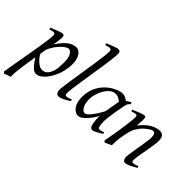

<svg xmlns="http://www.w3.org/2000/svg" viewBox="-128 -1116 1773 1773"><g transform="rotate(45 758.0 -229.5)"><path d="M397.5 -281.2Q397.5 -236.8 385 -186Q372.6 -135.3 343.8 -84Q330.6 -60.1 311.5 -36.6Q292.5 -13.2 269.5 2.4Q246.6 18.1 220.7 18.1Q197.8 18.1 175.3 -2.2Q152.8 -22.5 132.8 -52Q112.8 -81.5 96.2 -109.4L117.7 -145.5Q125 -127.9 143.6 -105Q162.1 -82 186.5 -64.7Q210.9 -47.4 235.8 -47.4Q260.3 -47.4 278.3 -60.8Q296.4 -74.2 308.1 -98.1Q325.2 -133.8 328.4 -172.6Q331.5 -211.4 331.5 -238.8Q331.5 -301.8 313.5 -331.5Q295.4 -361.3 273.9 -361.3Q257.8 -361.3 231.2 -341.6Q204.6 -321.8 176.8 -286.4Q148.9 -251 129.4 -204.1L127 -262.2Q170.4 -334 205.3 -367.4Q240.2 -400.9 267.1 -410.6Q293.9 -420.4 312.5 -420.4Q347.2 -420.4 372.3 -384.5Q397.5 -348.6 397.5 -281.2ZM156.2 -390.6Q156.2 -371.6 149.7 -327.9Q143.1 -284.2 129.6 -205.6Q116.2 -127 96.2 -2.4Q81.5 89.8 77.9 138.9Q74.2 188 78.6 200.7Q65.9 204.1 44.7 211.7Q23.4 219.2 11.2 224.6L-2.4 211.4Q-0.5 194.3 6.8 152.6Q14.2 110.8 23.9 54.9Q33.7 -1 44.4 -62Q55.2 -123 64.2 -179.7Q73.2 -236.3 79.1 -279.3Q85 -322.3 85 -341.3Q85 -361.8 78.4 -366.5Q71.8 -371.1 64 -371.1Q57.6 -371.1 42.2 -367.2Q26.9 -363.3 19 -360.4L12.7 -377Q50.3 -394 87.2 -407.2Q124 -420.4 134.8 -420.4Q144 -420.4 150.1 -414.3Q156.2 -408.2 156.2 -390.6Z M628.9 -32.2Q584.5 -4.9 559.3 6.6Q534.2 18.1 511.2 18.1Q499 18.1 488.8 4.6Q478.5 -8.8 478.5 -34.7Q478.5 -49.8 484.1 -91.3Q489.7 -132.8 498.5 -190.2Q507.3 -247.6 517.3 -310.8Q527.3 -374 536.1 -433.1Q544.9 -492.2 550.5 -537.8Q556.2 -583.5 556.2 -604.5Q556.2 -625 548.8 -629.6Q541.5 -634.3 533.2 -634.3Q528.3 -634.3 516.8 -631.3Q505.4 -628.4 495.8 -625.5Q486.3 -622.6 486.3 -622.6L479.5 -640.1Q517.6 -657.2 553 -669.9Q588.4 -682.6 600.6 -682.6Q613.3 -682.6 620.6 -674.6Q627.9 -666.5 627.9 -645.5Q627.9 -622.6 622.3 -576.4Q616.7 -530.3 607.7 -471.2Q598.6 -412.1 588.9 -348.9Q579.1 -285.6 570.1 -227.5Q561 -169.4 555.4 -125.2Q549.8 -81.1 549.8 -60.5Q549.8 -45.4 554.2 -39.6Q558.6 -33.7 565.4 -33.7Q584 -33.7 623.5 -48.8Z M1053.2 -30.3Q1014.6 -4.9 990.5 6.6Q966.3 18.1 953.1 18.1Q942.4 18.1 932.9 7.1Q923.3 -3.9 917.7 -34.9Q912.1 -65.9 912.1 -126Q912.1 -139.2 916.5 -169.4Q920.9 -199.7 927 -235.6Q933.1 -271.5 938.7 -302Q944.3 -332.5 946.3 -345.7Q950.7 -366.2 976.1 -386Q1001.5 -405.8 1031.2 -420.4L1040.5 -404.3Q1025.4 -392.1 1019 -381.8Q1012.7 -371.6 1006.8 -341.3Q997.6 -298.3 990.2 -253.4Q982.9 -208.5 978.8 -173.3Q974.6 -138.2 974.6 -125Q974.6 -73.7 980.2 -53.7Q985.8 -33.7 996.6 -33.7Q1005.4 -33.7 1017.8 -36.4Q1030.3 -39.1 1047.9 -46.4ZM1013.2 -379.9Q1000.5 -371.1 995.1 -357.9Q989.7 -344.7 986.1 -334.2Q982.4 -323.7 974.6 -323.7Q966.8 -323.7 952.4 -336.2Q938 -348.6 918.2 -360.8Q898.4 -373 873.5 -373Q842.8 -373 817.1 -351.8Q791.5 -330.6 772.9 -298.1Q754.4 -265.6 744.1 -231.2Q733.9 -196.8 733.9 -169.9Q733.9 -112.3 752.4 -77.6Q771 -43 797.9 -43Q813 -43 836.7 -68.6Q860.4 -94.2 884.5 -131.8Q908.7 -169.4 925.3 -205.1L913.6 -125Q902.8 -104.5 886 -80.1Q869.1 -55.7 848.9 -33.2Q828.6 -10.7 807.9 3.7Q787.1 18.1 768.1 18.1Q748.5 18.1 726.1 2.7Q703.6 -12.7 688 -46.6Q672.4 -80.6 672.4 -136.7Q672.4 -208 705.6 -271.2Q738.8 -334.5 802.2 -377.9Q826.7 -394.5 859.1 -407.5Q891.6 -420.4 918.9 -420.4Q939.5 -420.4 956.8 -410.9Q974.1 -401.4 988.3 -391.4Q1002.4 -381.3 1013.2 -379.9Z M1500 -32.2Q1459 -8.3 1430.4 4.9Q1401.9 18.1 1384.8 18.1Q1369.1 18.1 1360.4 4.2Q1351.6 -9.8 1351.6 -33.7Q1351.6 -43.5 1355.7 -70.8Q1359.9 -98.1 1366 -134.5Q1372.1 -170.9 1377.9 -207.5Q1383.8 -244.1 1387.9 -273.2Q1392.1 -302.2 1392.1 -314.5Q1392.1 -348.1 1384.8 -361.8Q1377.4 -375.5 1357.9 -375.5Q1350.1 -375.5 1327.9 -362.5Q1305.7 -349.6 1278.8 -324.2Q1252 -298.8 1229.5 -260.3Q1217.3 -238.8 1209.2 -208.5Q1201.2 -178.2 1193.4 -134.8Q1186.5 -94.7 1184.6 -66.2Q1182.6 -37.6 1183.1 -11.2Q1171.4 -6.3 1150.9 3.2Q1130.4 12.7 1119.1 18.1L1104 4.4Q1113.3 -40.5 1122.3 -93.8Q1131.3 -147 1138.7 -197.8Q1146 -248.5 1150.4 -287.4Q1154.8 -326.2 1154.8 -342.3Q1154.8 -362.8 1150.6 -367.4Q1146.5 -372.1 1138.2 -372.1Q1131.8 -372.1 1115.5 -367.7Q1099.1 -363.3 1090.3 -360.4L1084 -377.9Q1122.1 -394.5 1157.7 -407.5Q1193.4 -420.4 1204.1 -420.4Q1216.8 -420.4 1219.2 -410.9Q1221.7 -401.4 1221.7 -369.6Q1221.7 -360.4 1220.2 -337.9Q1218.8 -315.4 1217.3 -304.2Q1266.1 -365.7 1314.7 -393.1Q1363.3 -420.4 1403.3 -420.4Q1431.6 -420.4 1446.5 -403.1Q1461.4 -385.7 1461.4 -342.3Q1461.4 -318.8 1455.3 -279.5Q1449.2 -240.2 1441.2 -196.8Q1433.1 -153.3 1427 -116.2Q1420.9 -79.1 1420.9 -60.5Q1420.9 -45.4 1425 -39.6Q1429.2 -33.7 1437 -33.7Q1456.5 -33.7 1493.2 -48.8Z"/></g></svg>

Font: Dai Banna SIL Light
Style: Italic
Weight: 300
Italic angle: -11°
Designer: Victor Gaultney
Foundry: SIL International
Version: Version 4.000